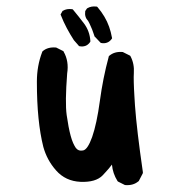

<svg xmlns="http://www.w3.org/2000/svg" viewBox="-20 -559 540 582"><path d="M357.9 1.5 338.4 -8.3 336.9 -9.3 335.9 -10.7Q321.8 -33.2 319.3 -60.1Q314.5 -53.7 309.8 -48.1Q305.2 -42.5 300.3 -37.4Q295.4 -32.2 291 -27.3Q270 -5.9 224.1 -7.8Q178.7 -9.8 149.9 -42.5Q135.7 -58.6 126.2 -76.4Q116.7 -94.2 111.3 -113.8Q101.6 -152.3 96.7 -201.2Q91.8 -249.5 91.8 -311.5Q91.8 -359.4 107.9 -401.4L108.4 -402.8L109.4 -403.8Q117.2 -410.6 127.2 -413.3Q137.2 -416 148.9 -415H149.9L150.9 -414.6L170.4 -404.8L172.4 -403.8L172.9 -402.3Q189.5 -373.5 183.6 -336.4Q176.8 -248 182.1 -210.4Q187.5 -171.9 194.3 -147Q195.8 -141.1 197.8 -135.5Q199.7 -129.9 201.7 -125.5Q203.6 -121.1 205.8 -117.2Q208 -113.3 210 -110.4Q214.4 -105 219.5 -103.3Q224.6 -101.6 231.9 -103Q245.6 -105.5 259.3 -143.6Q273.4 -184.1 282.7 -252.9Q292 -322.3 309.6 -387.2L310.1 -389.2L311.5 -390.1Q327.1 -403.3 351.1 -401.4H352.1L353 -400.9L372.6 -391.1L374.5 -390.1L375.5 -388.7Q387.7 -365.7 385.7 -337.4Q385.3 -332.5 385.3 -325.4Q385.3 -318.4 385.5 -309.3Q385.7 -300.3 386.2 -289.6Q386.7 -278.8 387.5 -266.1Q388.2 -253.4 389.2 -238.8Q394.5 -165.5 413.1 -37.1V-35.2L412.6 -33.2L400.9 -10.7L400.4 -9.8L399.4 -9.3Q383.8 3.9 359.9 2H358.9ZM218.3 -420.9 204.6 -436.5 204.1 -437Q192.4 -455.1 182.4 -473.9Q172.4 -492.7 164.6 -512.7L163.6 -515.1L165 -517.6L168.9 -524.4L169.4 -525.9L170.9 -526.4Q182.1 -533.2 198.2 -531.2L200.2 -530.8L201.7 -529.3Q219.2 -508.3 235.4 -486.8Q252 -463.9 253.9 -435.1V-433.1L252.9 -431.2Q247.1 -422.9 238.8 -419.9Q230.5 -417 221.2 -418.9L219.2 -419.4ZM283.7 -430.7 267.1 -448.2 266.1 -449.2V-450.2Q264.2 -455.1 262.7 -460Q261.2 -464.8 259.3 -469.5Q257.3 -474.1 255.4 -478.5Q253.4 -482.9 251.5 -487.3Q249.5 -491.7 247.1 -495.6Q235.8 -507.3 238.3 -524.4V-525.4L239.3 -526.9L243.2 -532.7L244.1 -533.7L245.1 -534.2Q256.3 -541 272.5 -539.1L274.4 -538.6L275.9 -537.1Q287.6 -523.4 296.4 -508.5Q305.2 -493.7 310.8 -477.8Q316.4 -461.9 319.3 -445.3L319.8 -442.9L318.4 -440.9Q312.5 -432.6 304.2 -429.7Q295.9 -426.8 286.6 -428.7L285.2 -429.2Z"/></svg>

Font: NaikaiFont
Style: SemiBold
Weight: 600
Version: Version 1.89